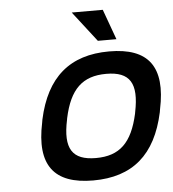

<svg xmlns="http://www.w3.org/2000/svg" viewBox="-51 -727 706 782"><g transform="rotate(-5 302.5 -335.5)"><path d="M114 -256 112 -244C76 -73 138 9 299 9C460 9 556 -73 593 -244L595 -256C631 -427 570 -509 409 -509C248 -509 151 -427 114 -256ZM214 -247 215 -253C240 -370 292 -419 389 -419C486 -419 517 -370 493 -253L492 -247C466 -130 415 -81 318 -81C221 -81 189 -130 214 -247ZM271 -680 367 -556H443L398 -680Z"/></g></svg>

Font: LT Wave Mono Medium
Style: Italic
Weight: 500
Designer: Daniel Lyons
Version: Version 2.5 (Glyphs App)